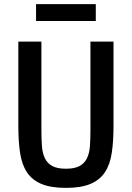

<svg xmlns="http://www.w3.org/2000/svg" viewBox="-20 -900 640 932"><path d="M181 -698V-269Q181 -226 183.5 -191Q186 -156 198 -131.5Q210 -107 234 -94Q258 -81 300 -81Q342 -81 366 -94Q390 -107 402 -131.5Q414 -156 416.5 -191Q419 -226 419 -269V-698H531V-289Q531 -214 522.5 -157.5Q514 -101 489 -63.5Q464 -26 418.5 -7Q373 12 300 12Q227 12 181.5 -7Q136 -26 111 -63.5Q86 -101 77.5 -157.5Q69 -214 69 -289V-698ZM155 -880H445V-798H155Z"/></svg>

Font: IBM Plaex Mono Medium
Style: Regular
Weight: 500
Designer: Mike Abbink, Paul van der Laan, Pieter van Rosmalen
Foundry: Bold Monday
Version: Version 2.003